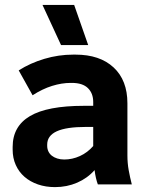

<svg xmlns="http://www.w3.org/2000/svg" viewBox="-20 -755 603 786"><path d="M205.2 11Q253.8 11 295.9 -7.2Q338 -25.4 367.2 -58.6Q369.2 -42.2 372.7 -26.9Q376.2 -11.6 380.6 0H519.6Q512 -29.6 506.8 -58.5Q501.6 -87.4 501.6 -118.6V-332Q501.6 -426.4 445.1 -478.9Q388.6 -531.4 289.2 -531.4H279.6Q219.8 -531.4 161.9 -514.2Q104 -497 56.6 -466.8L113.4 -365Q153.6 -391 193.1 -403.3Q232.6 -415.6 269.2 -415.6H274Q318 -415.6 339.8 -394.4Q361.6 -373.2 361.6 -337.4V-321.8H323.2Q174 -321.8 102.9 -279.9Q31.8 -238 31.8 -153.6V-142.4Q31.8 -108 44.6 -79.5Q57.4 -51 80.5 -31Q103.6 -11 135.4 0Q167.2 11 205.2 11ZM242.8 -102Q227.4 -102 214.3 -106.2Q201.2 -110.4 192.1 -117.6Q183 -124.8 178.1 -135.2Q173.2 -145.6 173.2 -158V-163Q173.2 -199.4 212.2 -217.4Q251.2 -235.4 332.2 -235.4H361.6V-157.2Q338.4 -130.4 307.2 -116.2Q276 -102 242.8 -102ZM229.8 -570.6H341L283.6 -734.8H154Z"/></svg>

Font: Fixel Variable
Style: Regular
Weight: 100
Width: 3
Designer: AlfaBravo + MacPaw
Foundry: Kyrylo Tkachov, Marchela Mozhyna, Serhii Makarenko, Maria Weinstein, Zakhar Kryvoshyya
Version: Version 1.211